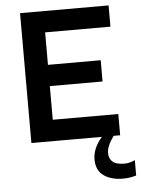

<svg xmlns="http://www.w3.org/2000/svg" viewBox="-59 -706 712 972"><g transform="rotate(-5 297.0 -220.0)"><path d="M80 0V-660H530V-552H198V-387H466V-279H198V-108H531V0ZM527 220Q466 220 428.5 193Q391 166 391 111Q391 54 438 0H498Q480 24 471 45.5Q462 67 462 83Q462 113 480.5 129Q499 145 541 145Q567 145 594 132V210Q577 215 560.5 217.5Q544 220 527 220Z"/></g></svg>

Font: Lil Grotesk Bold
Style: Regular
Weight: 700
Designer: Bastien Sozeau
Foundry: NBR — Bastien Sozeau
Version: Version 4.002; ttfautohint (v1.8.4.7-5d5b)